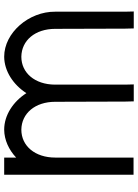

<svg xmlns="http://www.w3.org/2000/svg" viewBox="106 -728 644 895"><g transform="rotate(-90 427.5 -281.0)"><path d="M440.3 -479.5C479.4 -540.3 542.5 -582.4 610 -583C722 -583 821 -468 820 -345V-20L821 21H742L741 -19L740 -345C740 -439 686 -502 610 -503C534.5 -503 480.7 -439.8 480 -346.8L480 -345V-305V-20L481 21H402L401 -19L400.1 -305H400V-345C400 -439 346 -502 270 -503C194 -503 140 -439 140 -345V-305V-20V20H60V-20V-305V-345V-543V-583H140V-543V-527.3C176.4 -561.3 222.1 -582.6 270 -583C338.1 -583 401.4 -540.5 440.3 -479.5Z"/></g></svg>

Font: Nordica Plus
Style: NordicaClassicLight
Weight: 300
Version: Version 1.01